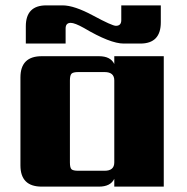

<svg xmlns="http://www.w3.org/2000/svg" viewBox="-20 -694 697 714"><path d="M224 -588V-532H76V-596Q76 -674 152 -674H213Q256 -674 326.5 -636Q397 -598 411 -598Q431 -598 431 -619V-674H578V-611Q578 -532 502 -532H440Q390 -532 292 -590Q258 -609 243 -609Q224 -609 224 -588ZM271 -59H369Q405 -59 405 -90V-395Q405 -426 369 -426H271Q252 -426 246 -420Q240 -414 240 -395V-90Q240 -70 246 -64.5Q252 -59 271 -59ZM405 -485H589V0H405V-29Q391 0 348 0H135Q56 0 56 -79V-406Q56 -485 135 -485H348Q391 -485 405 -456Z"/></svg>

Font: Sarpanch ExtraBold
Style: Regular
Weight: 800
Designer: Manushi Parikh (Devanagari and Latin), Jyotish Sonowal (Devanagari)
Foundry: Indian Type Foundry
Version: Version 2.004;PS 1.0;hotconv 1.0.78;makeotf.lib2.5.61930; tt